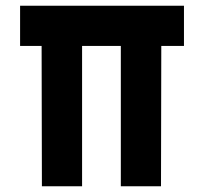

<svg xmlns="http://www.w3.org/2000/svg" viewBox="-20 -649 711 669"><path d="M621 -629V-489H542L541 0H401V-489H266V0H126L125 -489H50V-629H621Z"/></svg>

Font: CAT North
Style: Regular
Weight: 400
Designer: Peter Wiegel
Foundry: Peter Wiegel
Version: Version 1.000